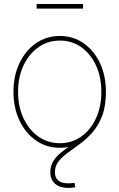

<svg xmlns="http://www.w3.org/2000/svg" viewBox="-20 -713 584 939"><path d="M272.5 9.8Q207 9.8 155.8 -26.1Q104.5 -62 75.2 -123.8Q45.9 -185.5 45.9 -263.7Q45.9 -342.8 75.2 -404.3Q104.5 -465.8 155.8 -501.5Q207 -537.1 272.5 -537.1Q337.9 -537.1 388.9 -501.5Q439.9 -465.8 469 -404.1Q498 -342.3 498 -263.7Q498 -185.5 469 -123.8Q439.9 -62 389.2 -26.1Q338.4 9.8 272.5 9.8ZM272.5 -12.7Q331.5 -12.7 377.4 -45.2Q423.3 -77.6 449.5 -134.5Q475.6 -191.4 475.6 -263.7Q475.6 -336.4 449.5 -393.1Q423.3 -449.7 377.4 -482.2Q331.5 -514.6 272.5 -514.6Q213.9 -514.6 167.7 -481.9Q121.6 -449.2 95 -392.8Q68.4 -336.4 68.4 -263.7Q68.4 -191.4 95 -134.5Q121.6 -77.6 167.7 -45.2Q213.9 -12.7 272.5 -12.7ZM313.5 206.1Q272.9 206.1 249.5 185.8Q226.1 165.5 226.1 130.4Q226.1 99.1 240 76.2Q253.9 53.2 276.9 34.4Q299.8 15.6 327.4 -2.9Q355 -21.5 382.3 -43.9Q409.7 -66.4 432.4 -95.9Q455.1 -125.5 469 -166.5Q482.9 -207.5 482.9 -263.7H498Q498 -194.8 480 -147.5Q461.9 -100.1 433.6 -67.4Q405.3 -34.7 373.3 -11Q341.3 12.7 313 33Q284.7 53.2 266.6 75.9Q248.5 98.6 248.5 130.4Q248.5 155.8 265.1 169.7Q281.7 183.6 313.5 183.6Q321.8 183.6 329.6 182.9Q337.4 182.1 344.2 181.2L348.1 202.6Q339.8 204.1 331.3 205.1Q322.8 206.1 313.5 206.1ZM386.2 -693.4V-670.9H159.2V-693.4Z"/></svg>

Font: Inter 24pt Thin
Style: Regular
Weight: 250
Designer: Rasmus Andersson
Foundry: rsms
Version: Version 4.001;git-66647c0bb